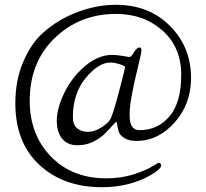

<svg xmlns="http://www.w3.org/2000/svg" viewBox="-20 -717 861 801"><path d="M44 -286C44 -176.7 77.5 -91 144.5 -29C211.5 33 298.3 64 405 64C481 64 548.7 47.3 608 14C637.3 -3.3 652 -16.7 652 -26C652 -34 648.3 -38 641 -38C640.3 -38 631.3 -32.7 614 -22C596.7 -11.3 571 -0.5 537 10.5C503 21.5 465 27 423 27C328.3 27 251.5 -3.3 192.5 -64C133.5 -124.7 104 -202.3 104 -297C104 -404.3 138.8 -491.5 208.5 -558.5C278.2 -625.5 363.3 -659 464 -659C541.3 -659 606 -635.8 658 -589.5C710 -543.2 736 -481.5 736 -404.5C736 -327.5 719.7 -269.8 687 -231.5C654.3 -193.2 612.7 -174 562 -174C534.7 -174 521 -193.7 521 -233V-246C521 -280.7 533.3 -348 558 -448C566 -480 570 -499.8 570 -507.5C570 -515.2 567.3 -519 562 -519C554.7 -519 547 -512.3 539 -499C531 -485.7 524.7 -479 520 -479C518.7 -479 509.5 -480.5 492.5 -483.5C475.5 -486.5 460.7 -488 448 -488C409.3 -488 371.7 -472.5 335 -441.5C298.3 -410.5 269.5 -373.3 248.5 -330C227.5 -286.7 217 -248.2 217 -214.5C217 -180.8 224.7 -155.2 240 -137.5C255.3 -119.8 276 -111 302 -111C328 -111 350.8 -116.2 370.5 -126.5C390.2 -136.8 406 -148 418 -160C430 -172 440.5 -183.2 449.5 -193.5C458.5 -203.8 463.7 -209 465 -209C466.3 -209 467.7 -204.8 469 -196.5C470.3 -188.2 472.3 -179 475 -169C477.7 -159 485.3 -149.8 498 -141.5C510.7 -133.2 527.7 -129 549 -129C609.7 -129 662.8 -154.7 708.5 -206C754.2 -257.3 777 -319.3 777 -392C777 -477.3 747.8 -549.5 689.5 -608.5C631.2 -667.5 555.7 -697 463 -697C397 -697 330.7 -681.3 264 -650C224 -630.7 188.2 -606.5 156.5 -577.5C124.8 -548.5 98.2 -508.7 76.5 -458C54.8 -407.3 44 -350 44 -286ZM284 -227C284 -293.7 301.8 -348.5 337.5 -391.5C373.2 -434.5 407.3 -456 440 -456C452 -456 465.3 -453.7 480 -449C494.7 -444.3 502 -440.3 502 -437C502 -433.7 493.3 -399 476 -333C458.7 -267 446.3 -228.5 439 -217.5C431.7 -206.5 419 -195.3 401 -184C383 -172.7 364.8 -167 346.5 -167C328.2 -167 313.2 -172 301.5 -182C289.8 -192 284 -207 284 -227Z"/></svg>

Font: Sorts Mill Goudy
Style: Regular
Weight: 400
Version: Version 003.101